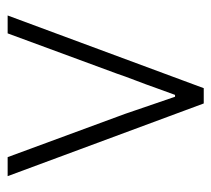

<svg xmlns="http://www.w3.org/2000/svg" viewBox="-46 -520 566 515"><g transform="rotate(-90 237.5 -263.0)"><path d="M217 0 22 -526H73L181 -233Q189 -212 198.5 -183.5Q208 -155 218 -126.5Q228 -98 235 -77H240Q248 -98 258 -126.5Q268 -155 279 -183.5Q290 -212 297 -233L405 -526H453L258 0Z"/></g></svg>

Font: Archivo Thin
Style: Regular
Weight: 250
Designer: Hector Gatti
Foundry: Omnibus-Type
Version: Version 2.001